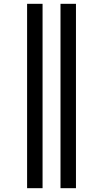

<svg xmlns="http://www.w3.org/2000/svg" viewBox="-20 -843 540 1006"><path d="M297 143V-823H378V143ZM122 143V-823H203V143Z"/></svg>

Font: Iosevka Term Medium
Style: Regular
Weight: 500
Monospace: yes
Designer: Belleve Invis
Foundry: Belleve Invis
Version: Version 26.3.1